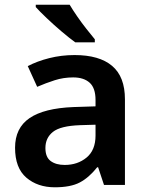

<svg xmlns="http://www.w3.org/2000/svg" viewBox="-20 -786 628 816"><path d="M297 -552Q402 -552 456.5 -506Q511 -460 511 -364V0H422L397 -75H393Q358 -31 319 -10.5Q280 10 213 10Q140 10 92 -31Q44 -72 44 -158Q44 -242 105.5 -284Q167 -326 292 -331L386 -334V-361Q386 -412 361 -434.5Q336 -457 291 -457Q250 -457 212.5 -445Q175 -433 138 -417L98 -505Q138 -526 189.5 -539Q241 -552 297 -552ZM320 -254Q237 -251 205 -225.5Q173 -200 173 -157Q173 -118 195.5 -101.5Q218 -85 255 -85Q310 -85 348 -116.5Q386 -148 386 -210V-256ZM276 -766Q289 -744 308 -716.5Q327 -689 347.5 -663Q368 -637 383 -619V-606H300Q275 -624 242 -652Q209 -680 178.5 -709Q148 -738 132 -756V-766Z"/></svg>

Font: Noto Sans Ethiopic SemiBold
Style: Regular
Weight: 600
Designer: Monotype Design Team
Foundry: Monotype Imaging Inc.
Version: Version 2.102; ttfautohint (v1.8.4.7-5d5b)